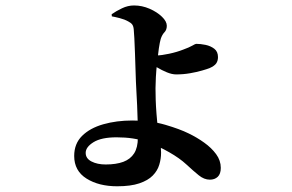

<svg xmlns="http://www.w3.org/2000/svg" viewBox="-20 -604 1040 685"><path d="M379 -545.6 378.4 -553.3Q394.6 -564.6 415.4 -574.5Q436.2 -584.5 458.2 -584.5Q486.7 -584.5 513.5 -572.9Q540.3 -561.2 557.7 -544.4Q575.1 -527.6 575.1 -512.1Q575.1 -497.6 566.8 -489Q558.5 -480.4 553.5 -465.4Q550.1 -453.9 546.7 -431Q543.4 -408.1 540.4 -380.9Q537.5 -353.7 536.1 -328.9Q534.8 -304.1 534.8 -289.1Q534.8 -271.3 535.5 -247.7Q536.3 -224.2 538.3 -198.4Q540.3 -172.6 543.5 -145.5Q546.9 -120.5 550.8 -101Q554.7 -81.5 554.7 -59.3Q554.7 -37.5 548.2 -16.2Q541.8 5.2 524.9 22.4Q508 39.7 477.2 50.1Q446.5 60.6 397.9 60.6Q332.6 60.6 288.7 33.1Q244.7 5.5 244.7 -47.6Q244.7 -91.4 272.8 -119.2Q300.8 -147 348.3 -160.6Q395.7 -174.1 452.4 -174.1Q517.2 -174.1 569.4 -158.9Q621.5 -143.6 653 -128Q682.9 -113.6 708.7 -95Q734.6 -76.5 751.1 -54Q767.7 -31.4 767.7 -5.1Q767.7 16.5 756.8 26.8Q746 37 728.7 37Q708.2 37 688.9 21.2Q669.5 5.5 645.1 -17.2Q620.7 -39.8 583.7 -60.8Q548.3 -81.4 503.1 -97.8Q457.9 -114.1 395.9 -114.1Q341.6 -114.1 313.6 -96.7Q285.7 -79.3 285.7 -58.6Q285.7 -38.6 306.4 -27.9Q327.2 -17.2 357.1 -17.2Q394.4 -17.2 419.9 -26.6Q445.3 -36.1 458.6 -56.9Q471.8 -77.8 471.8 -112.1Q471.8 -148 471 -176.6Q470.3 -205.3 469.2 -229.1Q468.2 -252.9 466.9 -273.3Q465.6 -293.6 464.9 -313.5Q464.2 -328.1 463.5 -355.5Q462.7 -382.9 461.6 -413.3Q460.5 -443.7 459.3 -467.7Q458.1 -491.7 457.1 -499.6Q456.1 -510.5 451.7 -516.6Q447.3 -522.6 437.8 -527.4Q424.3 -535 406.8 -539.4Q389.3 -543.9 379 -545.6ZM512 -409.4Q521.3 -408.4 527.8 -407.4Q534.2 -406.4 541.2 -406.4Q555.5 -406.4 583.1 -412.2Q610.8 -418 634.1 -427.2Q654.8 -434.7 665.9 -441.1Q677.1 -447.6 679.9 -447.6Q695.2 -447.6 713.3 -443.9Q731.5 -440.1 744.6 -430Q757.7 -419.9 757.7 -400.2Q757.7 -387.4 751.6 -378.1Q745.4 -368.8 727.5 -360.9Q719.2 -357.6 700.7 -352.3Q682.2 -346.9 658.1 -342.7Q634 -338.5 608.6 -338.5Q593.5 -338.5 575.3 -346Q557.1 -353.5 540.7 -363.4Q524.4 -373.2 513.5 -380.2Z"/></svg>

Font: Noto Serif HK
Style: Regular
Weight: 200
Designer: Ryoko NISHIZUKA 西塚涼子 (kana & ideographs); Frank Grießhammer (Latin, Greek & Cyrillic); Wenlong ZHANG 张文龙 (bopomofo); San
Foundry: Adobe
Version: Version 2.001;hotconv 1.1.0;makeotfexe 2.6.0